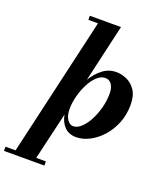

<svg xmlns="http://www.w3.org/2000/svg" viewBox="-258 -864 1045 1228"><g transform="rotate(20 265.0 -250.0)"><path d="M-82.5 221.5H-14L203.5 -722H138V-750H350L260 -358.5Q288 -405.5 328.8 -437.5Q369.5 -469.5 422.5 -469.5Q457 -469.5 493 -453.8Q529 -438 553.5 -401.5Q578 -365 578 -303.5Q578 -235 554.8 -177.8Q531.5 -120.5 493.5 -78.5Q455.5 -36.5 410 -13.2Q364.5 10 320.5 10Q270.5 10 240.8 -20.2Q211 -50.5 202 -100.5L126.5 221.5H192.5V250H-82.5ZM220 -148Q220 -101 237.5 -75.2Q255 -49.5 278.5 -49.5Q305.5 -49.5 332 -73.8Q358.5 -98 380 -138.2Q401.5 -178.5 414.5 -227.5Q427.5 -276.5 427.5 -326Q427.5 -363.5 411.8 -386.8Q396 -410 368.5 -410Q338 -410 311 -384.2Q284 -358.5 263.5 -318Q243 -277.5 231.5 -232.2Q220 -187 220 -148Z"/></g></svg>

Font: Bodoni* 06pt
Style: Bold Italic
Weight: 700
Italic angle: -13°
Version: Version 2.3